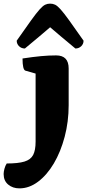

<svg xmlns="http://www.w3.org/2000/svg" viewBox="-94 -767 480 1057"><path d="M13 270Q-24 270 -49 249Q-74 228 -74 191Q-74 179 -69.5 162Q-65 145 -57 133Q6 133 40.5 122.5Q75 112 88.5 86Q102 60 102 13V-362L46 -378Q30 -383 30 -445Q89 -454 132 -458Q175 -462 215 -462Q284 -462 284 -390V-188Q284 -97 262 -14Q240 69 202.5 132.5Q165 196 116 233Q67 270 13 270ZM182 -747Q197 -747 209.5 -741Q222 -735 240 -715Q258 -695 287.5 -654Q317 -613 366 -543Q366 -525 353 -512.5Q340 -500 321 -500Q274 -539 239.5 -568Q205 -597 182 -617Q159 -597 124.5 -568Q90 -539 43 -500Q24 -500 11 -512.5Q-2 -525 -2 -543Q47 -613 76.5 -654Q106 -695 124 -715Q142 -735 154.5 -741Q167 -747 182 -747Z"/></svg>

Font: Petrona Black
Style: Regular
Weight: 900
Designer: Ringo R. Seeber
Foundry: Ringo R. Seeber
Version: Version 2.001; ttfautohint (v1.8.3)